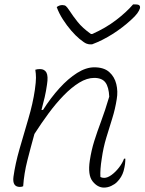

<svg xmlns="http://www.w3.org/2000/svg" viewBox="-20 -842 655 870"><path d="M140 -526Q149 -529 161 -529Q182 -529 190.5 -513Q199 -497 193 -459Q189 -430 182.5 -401.5Q176 -373 168 -344H175Q210 -399 249.5 -442.5Q289 -486 329.5 -511.5Q370 -537 407 -537Q451 -537 475 -515.5Q499 -494 507 -461Q515 -428 509 -393Q502 -348 488.5 -305Q475 -262 461.5 -217.5Q448 -173 441 -123Q437 -98 435.5 -77.5Q434 -57 435 -40Q442 -36 452 -36Q467 -36 485 -49Q503 -62 519 -82.5Q535 -103 542 -123H548Q548 -111 546.5 -98.5Q545 -86 540 -67Q532 -39 510 -17Q500 -7 484 0.5Q468 8 451 8Q422 8 399.5 -20.5Q377 -49 387 -115Q394 -161 407 -202.5Q420 -244 438 -292Q456 -340 475 -404Q473 -448 457.5 -468.5Q442 -489 407 -489Q374 -489 339 -467.5Q304 -446 268.5 -409.5Q233 -373 199.5 -327.5Q166 -282 136 -235Q119 -174 104 -115Q89 -56 85 2Q78 5 70 5Q35 5 41 -41Q49 -99 68.5 -167Q88 -235 108.5 -304Q129 -373 138 -435Q143 -471 143 -489.5Q143 -508 140 -526ZM397 -641H388Q381 -641 371.5 -644.5Q362 -648 340 -666Q323 -680 303 -703Q283 -726 265 -754Q247 -782 237 -810Q249 -819 262 -819Q273 -819 278.5 -814.5Q284 -810 294 -795Q310 -770 332 -742.5Q354 -715 392 -688H398Q459 -715 506 -751Q553 -787 583 -822H593Q608 -822 612 -817Q616 -812 614 -804Q611 -794 602 -781.5Q593 -769 573 -751Q536 -717 490.5 -688Q445 -659 397 -641Z"/></svg>

Font: Recursive Mn Csl St Lt
Style: Italic
Weight: 300
Italic angle: -15°
Monospace: yes
Version: Version 1.079;hotconv 1.0.112;makeotfexe 2.5.65598; ttfautoh